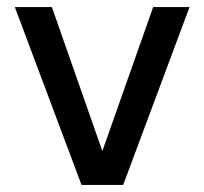

<svg xmlns="http://www.w3.org/2000/svg" viewBox="-20 -524 579 544"><path d="M211 0 22 -504H127L270 -96L414 -504H517L329 0Z"/></svg>

Font: DM Sans Medium
Style: Regular
Weight: 500
Designer: Colophon Foundry, Jonny Pinhorn
Foundry: Colophon Foundry
Version: Version 4.004; ttfautohint (v1.8.4.7-5d5b)